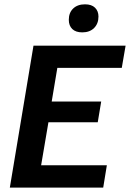

<svg xmlns="http://www.w3.org/2000/svg" viewBox="-20 -859 595 879"><path d="M25 0 133.3 -650H555L537.5 -548.3H242.5L216.7 -394.2H443.3L427.5 -299.2H201.7L168.3 -102.5H469.2L452.5 0ZM356.7 -710.8Q326.7 -710.8 310.8 -726.2Q295 -741.7 295 -768.3Q295 -800.8 315 -820Q335 -839.2 369.2 -839.2Q399.2 -839.2 415 -823.8Q430.8 -808.3 430.8 -783.3Q430.8 -750.8 410.8 -730.8Q390.8 -710.8 356.7 -710.8Z"/></svg>

Font: Familjen Grotesk SemiBold
Style: Italic
Weight: 600
Italic angle: -9.46201°
Designer: Anders Wikstroem, Jonas Baeckman, Matilda Gysing, Kristian Moeller
Foundry: Familjen STHLM AB
Version: Version 2.002